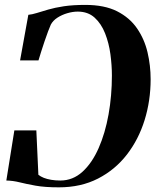

<svg xmlns="http://www.w3.org/2000/svg" viewBox="-20 -774 652 803"><path d="M337 -753.5Q417 -753.5 469.8 -726.8Q522.5 -700 553.2 -655.2Q584 -610.5 597 -555.2Q610 -500 610 -442.5Q610 -353 584.8 -271.8Q559.5 -190.5 510.5 -127.2Q461.5 -64 390 -27.2Q318.5 9.5 226.5 9.5Q167.5 9.5 128.8 2.5Q90 -4.5 62 -11.5Q34 -18.5 6.5 -19L40 -228.5H132L140.5 -43Q150 -35.5 163.2 -30.2Q176.5 -25 194 -22Q211.5 -19 232.5 -19Q284.5 -19 324.8 -55.5Q365 -92 392.5 -154.5Q420 -217 434 -295.5Q448 -374 448 -458Q448 -500.5 441.8 -547.2Q435.5 -594 419.5 -634.5Q403.5 -675 375.8 -700.2Q348 -725.5 305 -725.5Q284.5 -725.5 261.5 -718.8Q238.5 -712 220 -700Q201.5 -688 192.5 -671Q188 -661.5 181 -642.5Q174 -623.5 166.2 -600.8Q158.5 -578 151.8 -556.8Q145 -535.5 141 -521.5H64L98.5 -712Q114.5 -713.5 134.5 -719.8Q154.5 -726 181.8 -734Q209 -742 247 -747.8Q285 -753.5 337 -753.5Z"/></svg>

Font: Merriweather 144pt
Style: Bold Italic
Weight: 700
Italic angle: -7.8°
Version: Version 2.101